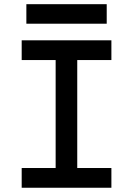

<svg xmlns="http://www.w3.org/2000/svg" viewBox="-20 -883 626 903"><path d="M82 0V-92.8H241.7V-600.6H82V-693.4H503.9V-600.6H343.3V-92.8H503.9V0ZM104 -771.5V-863.3H481.9V-771.5Z"/></svg>

Font: Cascadia Mono PL
Style: Regular
Weight: 400
Monospace: yes
Designer: Aaron Bell
Foundry: Saja Typeworks
Version: Version 2404.023; ttfautohint (v1.8.4)